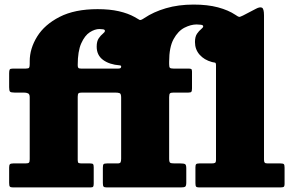

<svg xmlns="http://www.w3.org/2000/svg" viewBox="-20 -820 1270 840"><path d="M20 -20V-87Q20 -97.5 23.2 -101.2Q26.5 -105 37.5 -105H90Q102.5 -105 106.2 -108Q110 -111 110 -123V-395Q110 -408 102.8 -411.5Q95.5 -415 84 -415H43Q27.5 -415 23.8 -419.2Q20 -423.5 20 -438.5V-499.5Q20 -511.5 22.5 -515.8Q25 -520 37 -520H93Q105 -520 107.5 -524Q110 -528 110 -540.5V-552Q110 -607.5 142.5 -660Q175 -712.5 241 -746.2Q307 -780 407 -780Q460 -780 500.2 -770.8Q540.5 -761.5 569 -745.5Q585.5 -736 590.5 -733Q595.5 -730 611.5 -741Q651.5 -768 706 -784Q760.5 -800 827 -800Q888 -800 933.8 -787.8Q979.5 -775.5 1010 -755Q1021.5 -747 1025.8 -746.2Q1030 -745.5 1043 -752L1100.5 -782Q1116.5 -790.5 1125.8 -786.5Q1135 -782.5 1135 -753V-121.5Q1135 -112 1138 -108.5Q1141 -105 1151 -105H1207.5Q1219 -105 1222 -101.5Q1225 -98 1225 -86V-16.5Q1225 -4.5 1220.8 -2.2Q1216.5 0 1204.5 0H851.5Q840.5 0 837.8 -3.8Q835 -7.5 835 -19V-88Q835 -98 838 -101.5Q841 -105 851.5 -105H904.5Q916.5 -105 920.8 -107.5Q925 -110 925 -122V-534Q925 -545.5 920.5 -546Q916 -546.5 907.5 -548.5Q873 -558 853 -581Q833 -604 833 -636Q833 -659.5 842 -672.5Q851 -685.5 860 -692.5Q869 -699.5 869 -705Q869 -710.5 858.2 -711.8Q847.5 -713 840 -713Q815 -713 787 -698.8Q759 -684.5 739.5 -649Q720 -613.5 720 -550V-539.5Q720 -527 723.2 -523.5Q726.5 -520 738.5 -520H803.5Q813 -520 816.5 -518Q820 -516 820 -507V-433.5Q820 -422.5 817.5 -418.8Q815 -415 804.5 -415H740.5Q728 -415 724 -411.8Q720 -408.5 720 -395V-126Q720 -111 724.5 -108Q729 -105 744.5 -105H769.5Q784 -105 789.5 -102Q795 -99 795 -83.5V-21.5Q795 -6.5 790 -3.2Q785 0 770.5 0H447.5Q436 0 433 -3.8Q430 -7.5 430 -19.5V-85.5Q430 -98 433 -101.5Q436 -105 448 -105H494Q505.5 -105 507.8 -110.5Q510 -116 510 -126V-393.5Q510 -409.5 503.8 -412.2Q497.5 -415 483 -415H340Q327.5 -415 323.8 -412Q320 -409 320 -396.5V-119.5Q320 -109 324 -107Q328 -105 339 -105H374.5Q384.5 -105 387.2 -101.8Q390 -98.5 390 -88V-17Q390 -7.5 387.8 -3.8Q385.5 0 376 0H38Q26 0 23 -3.8Q20 -7.5 20 -20ZM334 -520H498Q510 -520 510 -528V-529Q510 -533.5 504.5 -534Q458.5 -537.5 430.8 -558Q403 -578.5 403 -616Q403 -639.5 412 -652.5Q421 -665.5 430 -672.5Q439 -679.5 439 -685Q439 -690.5 430.8 -691.8Q422.5 -693 415 -693Q395 -693 373 -679Q351 -665 335.5 -630.5Q320 -596 320 -535Q320 -526 322.8 -523Q325.5 -520 334 -520Z"/></svg>

Font: Besley* Fatface
Style: Regular
Weight: 900
Designer: Owen Earl
Foundry: indestructible type*
Version: Version 3.000; ttfautohint (v1.8.3)